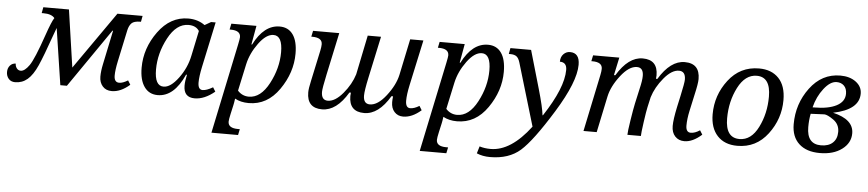

<svg xmlns="http://www.w3.org/2000/svg" viewBox="-44 -829 6110 1351"><g transform="rotate(5 3010.5 -153.0)"><path d="M720.2 -414.1H715.8L430.2 0H383.8L323.2 -398.9Q314.9 -377.9 303.2 -344.7Q251.5 -196.8 220.5 -127Q189.5 -57.1 151.9 -25.1Q114.3 6.8 64.9 6.8Q35.2 6.8 18.6 -12.7Q2 -32.2 2 -60.1Q2 -87.9 18.1 -106Q34.2 -124 58.1 -124Q58.1 -105.5 68.8 -91.3Q79.6 -77.1 97.2 -77.1Q125 -77.1 157 -122.6Q189 -168 249 -342.3Q283.2 -441.4 300.8 -466.8Q278.8 -494.1 222.2 -494.1H209L216.8 -536.1H397.9L457 -130.9L740.2 -536.1H918L910.2 -494.1H907.2Q861.3 -494.1 844.2 -476.8Q827.1 -459.5 819.8 -426.8L772 -202.1Q758.8 -140.1 758.8 -101.1Q758.8 -53.2 794.9 -53.2Q819.8 -53.2 856 -75.2L874 -45.9Q810.5 9.8 747.1 9.8Q706.5 9.8 682.9 -16.8Q659.2 -43.5 659.2 -85Q659.2 -124 669.9 -173.8Z M1265.1 -150.9H1258.8Q1187 9.8 1071.8 9.8Q1010.7 9.8 976.8 -38.3Q942.9 -86.4 942.9 -172.9Q942.9 -310.5 1028.6 -428.2Q1114.3 -545.9 1240.7 -545.9Q1308.6 -545.9 1357.9 -509.8L1401.9 -535.2H1434.1L1365.7 -214.8Q1351.1 -146 1351.1 -104Q1351.1 -53.2 1383.8 -53.2Q1412.1 -53.2 1456.1 -79.1L1474.1 -49.8Q1402.3 9.8 1333 9.8Q1254.9 9.8 1254.9 -73.2Q1254.9 -105 1265.1 -150.9ZM1321.8 -464.8Q1298.8 -501 1246.1 -501Q1160.6 -501 1102.8 -392.3Q1044.9 -283.7 1044.9 -168.9Q1044.9 -53.2 1107.9 -53.2Q1157.7 -53.2 1212.4 -127Q1267.1 -200.7 1284.7 -288.1Z M1668.9 198.2 1660.2 240.2H1472.2L1605 -394Q1613.8 -436 1613.8 -446.8Q1613.8 -494.1 1543.9 -494.1H1536.1L1544.9 -536.1H1722.2L1698.2 -402.8H1703.1Q1775.4 -545.9 1886.2 -545.9Q1947.3 -545.9 1980.2 -499.5Q2013.2 -453.1 2013.2 -365.2Q2013.2 -231 1929.4 -110.6Q1845.7 9.8 1714.8 9.8Q1657.7 9.8 1617.2 -13.2Q1612.8 19 1608.9 35.2L1595.2 96.2Q1585.9 137.7 1585.9 151.9Q1585.9 198.2 1655.8 198.2ZM1632.8 -70.8Q1665 -35.2 1711.9 -35.2Q1795.4 -35.2 1853.3 -144.3Q1911.1 -253.4 1911.1 -366.2Q1911.1 -482.9 1848.1 -482.9Q1796.4 -482.9 1743.7 -410.9Q1690.9 -338.9 1673.8 -261.2Z M2711.9 -126Q2631.8 8.8 2530.3 8.8Q2423.3 8.8 2423.3 -102.1Q2423.3 -114.3 2425.3 -126H2415Q2335 8.8 2232.9 8.8Q2126 8.8 2126 -102.1Q2126 -129.4 2138.7 -185.1L2185.1 -401.9Q2190.9 -429.2 2190.9 -446.8Q2190.9 -494.1 2121.1 -494.1H2113.3L2122.1 -536.1H2307.1L2243.2 -236.8Q2222.2 -138.7 2222.2 -113.8Q2222.2 -55.2 2268.1 -55.2Q2319.3 -55.2 2374.3 -120.6Q2429.2 -186 2451.2 -257.8L2508.3 -536.1H2602.1L2539.1 -242.2Q2519 -148.9 2519 -113.8Q2519 -55.2 2564.9 -55.2Q2620.6 -55.2 2679.4 -131.1Q2738.3 -207 2754.4 -279.8L2808.1 -536.1H2901.4L2832 -214.8Q2817.4 -147 2817.4 -104Q2817.4 -53.2 2850.1 -53.2Q2878.4 -53.2 2914.1 -75.2L2932.1 -45.9Q2868.7 9.8 2805.2 9.8Q2767.6 9.8 2743.9 -16.1Q2720.2 -42 2720.2 -85Q2720.2 -103.5 2723.1 -126Z M3140.1 198.2 3131.3 240.2H2943.4L3076.2 -394Q3085 -436 3085 -446.8Q3085 -494.1 3015.1 -494.1H3007.3L3016.1 -536.1H3193.4L3169.4 -402.8H3174.3Q3246.6 -545.9 3357.4 -545.9Q3418.5 -545.9 3451.4 -499.5Q3484.4 -453.1 3484.4 -365.2Q3484.4 -231 3400.6 -110.6Q3316.9 9.8 3186 9.8Q3128.9 9.8 3088.4 -13.2Q3084 19 3080.1 35.2L3066.4 96.2Q3057.1 137.7 3057.1 151.9Q3057.1 198.2 3127 198.2ZM3104 -70.8Q3136.2 -35.2 3183.1 -35.2Q3266.6 -35.2 3324.5 -144.3Q3382.3 -253.4 3382.3 -366.2Q3382.3 -482.9 3319.3 -482.9Q3267.6 -482.9 3214.8 -410.9Q3162.1 -338.9 3145 -261.2Z M3587.4 -440.9Q3578.6 -470.2 3563.5 -482.2Q3548.3 -494.1 3518.6 -494.1H3508.3L3516.1 -536.1H3662.1L3740.2 -266.1Q3776.4 -140.6 3782.2 -85H3785.2Q3920.4 -290.5 3920.4 -417Q3920.4 -471.2 3871.1 -471.2Q3871.1 -504.9 3890.6 -524.9Q3910.2 -544.9 3936.5 -544.9Q4004.4 -544.9 4004.4 -460.9Q4004.4 -340.3 3869.6 -121.8Q3734.9 96.7 3653.6 168.5Q3572.3 240.2 3439.5 240.2Q3386.7 240.2 3345.2 222.2L3360.4 171.9Q3395.5 183.1 3438.5 183.1Q3581.5 183.1 3719.2 1Z M4484.4 0H4389.2Q4389.2 -22.5 4401.9 -103.8Q4414.6 -185.1 4423.3 -225.1L4446.3 -328.6Q4460.9 -389.2 4460.9 -421.9Q4460.9 -481 4415 -481Q4359.4 -481 4300.5 -405Q4241.7 -329.1 4226.1 -255.9L4172.4 0H4079.1L4163.1 -401.9Q4168.9 -429.7 4168.9 -446.8Q4168.9 -494.1 4099.1 -494.1H4091.3L4100.1 -536.1H4285.2L4258.3 -410.2H4268.1Q4349.1 -544.9 4450.2 -544.9Q4557.1 -544.9 4557.1 -434.1Q4557.1 -421.9 4555.2 -410.2H4564.9Q4646.5 -544.9 4747.1 -544.9Q4854 -544.9 4854 -434.1Q4854 -402.3 4835.9 -324.2L4810.1 -206.1Q4797.4 -147.9 4797.4 -101.1Q4797.4 -53.2 4832 -53.2Q4860.8 -53.2 4896 -76.2L4914.1 -46.9Q4850.6 9.8 4792 9.8Q4751 9.8 4726.1 -17.1Q4701.2 -43.9 4701.2 -89.8Q4701.2 -135.7 4720.2 -225.1L4737.3 -303.2Q4758.3 -399.4 4758.3 -421.9Q4758.3 -481 4711.9 -481Q4660.6 -481 4606 -415.3Q4551.3 -349.6 4529.3 -277.8L4513.2 -206.1Q4506.8 -178.7 4495.6 -99.1Q4484.4 -19.5 4484.4 0Z M5272 -545.9Q5360.4 -545.9 5411.1 -492.7Q5461.9 -439.5 5461.9 -338.9Q5461.9 -205.6 5380.4 -97.9Q5298.8 9.8 5166 9.8Q5075.7 9.8 5024.9 -44.9Q4974.1 -99.6 4974.1 -196.8Q4974.1 -331.5 5056.4 -438.7Q5138.7 -545.9 5272 -545.9ZM5177.2 -39.1Q5259.8 -39.1 5308.8 -137Q5357.9 -234.9 5357.9 -354Q5357.9 -493.2 5260.3 -493.2Q5178.7 -493.2 5128.4 -395Q5078.1 -296.9 5078.1 -176.8Q5078.1 -39.1 5177.2 -39.1Z M5817.4 -280.8Q5964.4 -246.6 5964.4 -147.9Q5964.4 -79.6 5904.3 -34.9Q5844.2 9.8 5748.5 9.8Q5653.8 9.8 5601.1 -39.1Q5548.3 -87.9 5548.3 -176.8Q5548.3 -320.8 5632.1 -433.3Q5715.8 -545.9 5846.2 -545.9Q5913.1 -545.9 5956.3 -513.7Q5999.5 -481.4 5999.5 -431.2Q5999.5 -317.9 5817.4 -280.8ZM5670.4 -306.2H5680.2Q5781.7 -306.2 5839.1 -336.2Q5896.5 -366.2 5896.5 -421.9Q5896.5 -458.5 5876.2 -478.3Q5856 -498 5824.2 -498Q5779.3 -498 5734.4 -440.4Q5689.5 -382.8 5670.4 -306.2ZM5661.1 -259.8Q5652.3 -216.8 5652.3 -165Q5652.3 -44.9 5752.4 -44.9Q5805.7 -44.9 5835.4 -72.8Q5865.2 -100.6 5865.2 -149.9Q5865.2 -203.6 5821.8 -233.9Q5778.3 -264.2 5757.3 -264.2Z"/></g></svg>

Font: Droid Serif
Style: Italic
Weight: 400
Italic angle: -12°
Designer: Monotype Design team
Foundry: Monotype Imaging Inc.
Version: Version 1.03